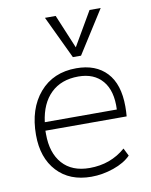

<svg xmlns="http://www.w3.org/2000/svg" viewBox="-85 -812 694 882"><g transform="rotate(-10 262.0 -371.0)"><path d="M477 -238H98V-222Q98 -134 142.5 -84Q187 -34 269 -34Q367 -34 437 -95L455 -59Q426 -29 374 -11Q322 7 270 7Q169 7 110.5 -56Q52 -119 52 -226Q52 -348 115.5 -422Q179 -496 287 -496Q378 -496 428.5 -442Q479 -388 479 -284Q479 -260 477 -238ZM102 -277H438Q442 -364 402.5 -410.5Q363 -457 290 -457Q210 -457 161.5 -410Q113 -363 102 -277ZM302 -591 394 -749H446L319 -549H281L186 -749H236Z"/></g></svg>

Font: Iunito ExtraLight
Style: Italic
Weight: 200
Italic angle: -4.541°
Designer: Vernon Adams
Foundry: Vernon Adams
Version: Version 2.001;November 30, 2019;FontCreator 12.0.0.2547 64-b